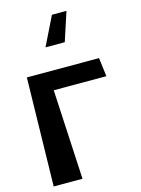

<svg xmlns="http://www.w3.org/2000/svg" viewBox="-163 -1222 982 1339"><g transform="rotate(-15 327.5 -553.0)"><path d="M350 -1133H455L387 -925H248ZM606 -621H226L260 27H52L68 -756H589Z"/></g></svg>

Font: OpenDyslexic
Style: Bold
Weight: 800
Designer: Abbie Gonzalez
Version: Version 0.920;hotconv 1.0.109;makeotfexe 2.5.65596